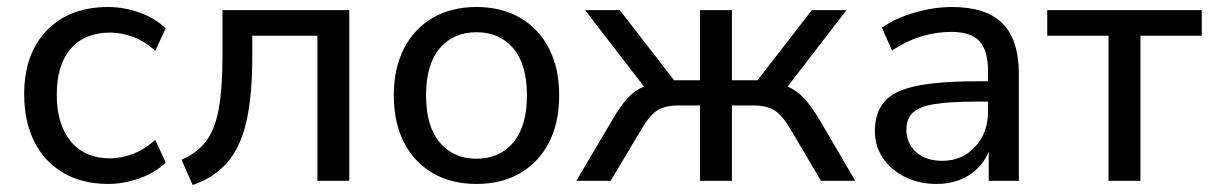

<svg xmlns="http://www.w3.org/2000/svg" viewBox="-20 -516 3454 548"><path d="M289 9Q215 9 161 -22.5Q107 -54 78 -111.5Q49 -169 49 -247Q49 -362 113.5 -429Q178 -496 289 -496Q334 -496 378.5 -480Q423 -464 453 -435L423 -371Q394 -398 360 -410.5Q326 -423 295 -423Q222 -423 182 -377Q142 -331 142 -246Q142 -161 182 -112.5Q222 -64 295 -64Q326 -64 360 -77Q394 -90 423 -117L453 -52Q423 -23 378 -7Q333 9 289 9Z M530 12 498 -60Q542 -79 567.5 -112Q593 -145 604 -203.5Q615 -262 615 -356V-487H977V0H886V-414H700V-354Q700 -241 683 -168Q666 -95 628.5 -52Q591 -9 530 12Z M1340 9Q1268 9 1215 -22Q1162 -53 1133 -109.5Q1104 -166 1104 -244Q1104 -321 1133 -377.5Q1162 -434 1215 -465Q1268 -496 1340 -496Q1412 -496 1465 -465Q1518 -434 1547 -377.5Q1576 -321 1576 -244Q1576 -166 1547 -109.5Q1518 -53 1465 -22Q1412 9 1340 9ZM1340 -63Q1406 -63 1445 -109.5Q1484 -156 1484 -244Q1484 -332 1445 -378Q1406 -424 1340 -424Q1274 -424 1235 -378Q1196 -332 1196 -244Q1196 -156 1235 -109.5Q1274 -63 1340 -63Z M1625 0 1726 -171Q1750 -213 1771.5 -236Q1793 -259 1818 -269L1650 -487H1749L1904 -287H1978V-487H2069V-287H2142L2297 -487H2396L2228 -269Q2254 -258 2275 -235.5Q2296 -213 2321 -171L2421 0H2323L2237 -146Q2213 -187 2190.5 -201Q2168 -215 2129 -215H2069V0H1978V-215H1918Q1878 -215 1856 -201Q1834 -187 1810 -146L1723 0Z M2653 9Q2603 9 2563 -11Q2523 -31 2500 -65Q2477 -99 2477 -141Q2477 -194 2504 -225.5Q2531 -257 2595 -270.5Q2659 -284 2767 -284H2800V-313Q2800 -372 2775.5 -398.5Q2751 -425 2695 -425Q2653 -425 2611 -412.5Q2569 -400 2526 -372L2497 -437Q2535 -464 2590.5 -480Q2646 -496 2697 -496Q2794 -496 2841 -449.5Q2888 -403 2888 -304V0H2802V-83Q2784 -40 2745 -15.5Q2706 9 2653 9ZM2670 -57Q2726 -57 2763 -97Q2800 -137 2800 -198V-226H2769Q2691 -226 2647.5 -219Q2604 -212 2585.5 -194.5Q2567 -177 2567 -146Q2567 -107 2594.5 -82Q2622 -57 2670 -57Z M3144 0V-414H2969V-487H3410V-414H3235V0Z"/></svg>

Font: Nunito Sans Medium
Style: Regular
Weight: 500
Designer: Vernon Adams
Foundry: Vernon Adams
Version: Version 3.101; ttfautohint (v1.8.4.7-5d5b);gftools[0.9.27]